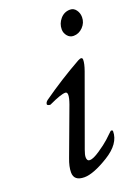

<svg xmlns="http://www.w3.org/2000/svg" viewBox="-124 -670 542 741"><g transform="rotate(-20 147.0 -299.5)"><path d="M260 -613Q275 -613 284.5 -600Q294 -587 294 -570Q294 -547 277.5 -530Q261 -513 239 -513Q224 -513 214 -525Q204 -537 204 -552Q204 -576 220 -594.5Q236 -613 260 -613ZM61 -76 133 -270Q150 -318 133 -318Q115 -318 66 -295Q63 -293 57 -295Q51 -297 51 -300Q51 -308 60 -315Q139 -371 223 -418Q242 -428 242 -414Q242 -398 232 -370L129 -86Q122 -67 122 -57Q122 -41 134 -41Q148 -41 175.5 -59.5Q203 -78 219 -92.5Q235 -107 246 -118Q248 -120 250 -120Q256 -120 256 -115Q256 -64 192.5 -25Q129 14 92 14Q49 14 49 -21Q49 -45 61 -76Z"/></g></svg>

Font: EB Garamond 12
Style: Italic
Weight: 400
Italic angle: -17°
Version: Version 0.016; ttfautohint (v1.8.4)